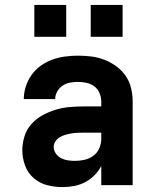

<svg xmlns="http://www.w3.org/2000/svg" viewBox="-20 -755 640 783"><path d="M235 8Q203 8 172 0Q141 -8 117 -29Q93 -50 82 -80.5Q71 -111 71 -142Q71 -171 80 -199.5Q89 -228 108.5 -249.5Q128 -271 153.5 -285Q179 -299 207 -307.5Q235 -316 264 -318.5Q293 -321 322 -321H393V-341Q393 -358 386 -375Q379 -392 365 -402.5Q351 -413 333.5 -417Q316 -421 298 -421Q282 -421 265.5 -418Q249 -415 235.5 -406Q222 -397 213.5 -382Q205 -367 205 -351H77Q77 -377 85.5 -403Q94 -429 109.5 -450.5Q125 -472 147 -487.5Q169 -503 194 -512Q219 -521 245.5 -524.5Q272 -528 298 -528Q326 -528 353.5 -524.5Q381 -521 406.5 -511Q432 -501 454.5 -484.5Q477 -468 492.5 -445.5Q508 -423 514.5 -395.5Q521 -368 521 -341V0H393V-78Q382 -57 365 -40Q348 -23 327 -12Q306 -1 282.5 3.5Q259 8 235 8ZM286 -99Q306 -99 325.5 -103.5Q345 -108 361 -120Q377 -132 385 -150.5Q393 -169 393 -189V-214H322Q310 -214 297 -213.5Q284 -213 272 -211Q260 -209 247.5 -205.5Q235 -202 224.5 -196Q214 -190 206.5 -179Q199 -168 199 -156Q199 -141 208 -128.5Q217 -116 230 -109.5Q243 -103 257.5 -101Q272 -99 286 -99ZM350 -605V-735H480V-605ZM120 -605V-735H250V-605Z"/></svg>

Font: Iosevka SS04 XBd Ex
Style: Regular
Weight: 800
Width: 7
Monospace: yes
Designer: Belleve Invis
Foundry: Belleve Invis
Version: Version 19.0.0; ttfautohint (v1.8.4)